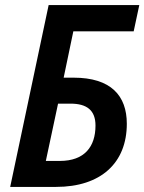

<svg xmlns="http://www.w3.org/2000/svg" viewBox="-20 -734 567 754"><path d="M20 0H200C376 0 478 -94 478 -248C478 -358 416 -429 269 -429H230L268 -611H505L527 -714H171ZM160 -102 208 -327H257C321 -327 355 -301 355 -241C355 -158 312 -102 215 -102Z"/></svg>

Font: Noto Sans SemiCondensed SemiBold
Style: Italic
Weight: 600
Width: 4
Italic angle: -12°
Designer: Monotype Design Team
Foundry: Monotype Imaging Inc.
Version: Version 2.013